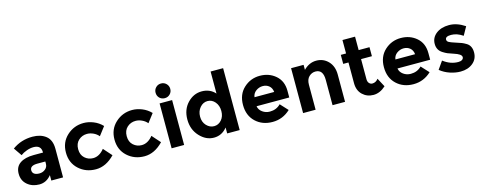

<svg xmlns="http://www.w3.org/2000/svg" viewBox="-29 -1486 5601 2223"><g transform="rotate(-15 2771.5 -374.5)"><path d="M528 0H387V-65Q329 8 243.5 8Q158 8 100 -41.5Q42 -91 42 -173.5Q42 -256 102 -297Q162 -338 266 -338H378V-341Q378 -427 287 -427Q248 -427 204.5 -411.5Q161 -396 131 -373L64 -470Q170 -547 306 -547Q404 -547 466 -498Q528 -449 528 -343ZM377 -205V-231H283Q193 -231 193 -175Q193 -146 214.5 -130.5Q236 -115 276 -115Q316 -115 346.5 -139.5Q377 -164 377 -205Z M923 -125Q998 -125 1058 -200L1147 -100Q1043 8 922 8Q801 8 717.5 -68.5Q634 -145 634 -268.5Q634 -392 718.5 -469.5Q803 -547 919 -547Q977 -547 1036.5 -523Q1096 -499 1141 -452L1063 -350Q1037 -381 999.5 -398Q962 -415 925 -415Q866 -415 823.5 -376.5Q781 -338 781 -269.5Q781 -201 823.5 -163Q866 -125 923 -125Z M1505 -125Q1580 -125 1640 -200L1729 -100Q1625 8 1504 8Q1383 8 1299.5 -68.5Q1216 -145 1216 -268.5Q1216 -392 1300.5 -469.5Q1385 -547 1501 -547Q1559 -547 1618.5 -523Q1678 -499 1723 -452L1645 -350Q1619 -381 1581.5 -398Q1544 -415 1507 -415Q1448 -415 1405.5 -376.5Q1363 -338 1363 -269.5Q1363 -201 1405.5 -163Q1448 -125 1505 -125Z M1979 0H1829V-538H1979ZM1841 -606Q1816 -632 1816 -669Q1816 -706 1841.5 -731.5Q1867 -757 1904 -757Q1941 -757 1966.5 -731.5Q1992 -706 1992 -669Q1992 -632 1966.5 -606.5Q1941 -581 1904 -581Q1867 -581 1841 -606Z M2495 -478V-742H2645V0H2495V-71Q2432 8 2336.5 8Q2241 8 2166 -73Q2091 -154 2091 -274Q2091 -394 2164 -470.5Q2237 -547 2335 -547Q2433 -547 2495 -478ZM2242 -268Q2242 -203 2281 -161.5Q2320 -120 2372 -120Q2424 -120 2460.5 -161.5Q2497 -203 2497 -268.5Q2497 -334 2460.5 -377.5Q2424 -421 2371 -421Q2318 -421 2280 -377Q2242 -333 2242 -268Z M3253 -78Q3162 8 3039.5 8Q2917 8 2837 -67.5Q2757 -143 2757 -270Q2757 -397 2838.5 -472Q2920 -547 3031 -547Q3142 -547 3219.5 -480Q3297 -413 3297 -296V-216H2905Q2912 -172 2951 -144Q2990 -116 3039 -116Q3118 -116 3169 -169ZM2909 -323H3145Q3140 -371 3109 -397Q3078 -423 3033.5 -423Q2989 -423 2952 -396Q2915 -369 2909 -323Z M3555 -300V0H3405V-538H3555V-478Q3623 -547 3708 -547Q3793 -547 3850.5 -487Q3908 -427 3908 -327V0H3758V-304Q3758 -428 3667 -428Q3622 -428 3588.5 -395.5Q3555 -363 3555 -300Z M4215 -430V-189Q4215 -158 4231 -140.5Q4247 -123 4269 -123Q4311 -123 4340 -161L4396 -56Q4326 8 4248.5 8Q4171 8 4117.5 -43Q4064 -94 4064 -182V-430H4001V-538H4064V-699H4215V-538H4345V-430Z M4942 -78Q4851 8 4728.5 8Q4606 8 4526 -67.5Q4446 -143 4446 -270Q4446 -397 4527.5 -472Q4609 -547 4720 -547Q4831 -547 4908.5 -480Q4986 -413 4986 -296V-216H4594Q4601 -172 4640 -144Q4679 -116 4728 -116Q4807 -116 4858 -169ZM4598 -323H4834Q4829 -371 4798 -397Q4767 -423 4722.5 -423Q4678 -423 4641 -396Q4604 -369 4598 -323Z M5292 8Q5232 8 5167 -13.5Q5102 -35 5050 -77L5116 -171Q5200 -106 5295 -106Q5324 -106 5341 -117.5Q5358 -129 5358 -148Q5358 -167 5334.5 -183Q5311 -199 5266.5 -213Q5222 -227 5198.5 -237Q5175 -247 5145 -266Q5084 -304 5084 -378.5Q5084 -453 5144 -500Q5204 -547 5299 -547Q5394 -547 5489 -483L5433 -383Q5363 -431 5293.5 -431Q5224 -431 5224 -393Q5224 -372 5246 -360Q5268 -348 5319 -332Q5370 -316 5391.5 -307.5Q5413 -299 5443 -281Q5499 -247 5499 -167.5Q5499 -88 5440.5 -40Q5382 8 5292 8Z"/></g></svg>

Font: Montserrat_am3
Style: Bold
Weight: 700
Designer: Julieta Ulanovsky
Foundry: Julieta Ulanovsky. Armenina letters added by Vahan Hovhannisyan
Version: Version 2.001